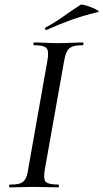

<svg xmlns="http://www.w3.org/2000/svg" viewBox="-20 -808 446 828"><path d="M22 0Q19 0 19 -6Q19 -12 22 -12Q51 -12 66.5 -17Q82 -22 90 -37Q98 -52 102 -81L184 -544Q192 -587 181 -600Q170 -613 127 -613Q124 -613 124 -619Q124 -625 127 -625Q148 -625 174.5 -623.5Q201 -622 230 -622Q263 -622 290 -623.5Q317 -625 337 -625Q340 -625 340 -619Q340 -613 337 -613Q308 -613 292 -607Q276 -601 268.5 -586Q261 -571 256 -542L174 -81Q166 -38 176.5 -25Q187 -12 232 -12Q234 -12 234 -6Q234 0 232 0Q211 0 185 -1Q159 -2 126 -2Q97 -2 70 -1Q43 0 22 0ZM181 -679Q177 -677 174.5 -682.5Q172 -688 176 -689Q220 -713 255.5 -738.5Q291 -764 327 -787Q331 -790 345.5 -786Q360 -782 376 -775.5Q392 -769 401 -763Q410 -757 403 -756Q336 -740 284 -721Q232 -702 181 -679Z"/></svg>

Font: Cormorant Garamond Light Medium
Style: Italic
Weight: 500
Italic angle: -10°
Version: Version 4.001